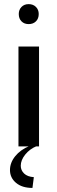

<svg xmlns="http://www.w3.org/2000/svg" viewBox="-20 -716 281 939"><path d="M170.9 0H70.3V-488.3H170.9ZM120.1 -598.1Q98.6 -598.1 85.2 -611.6Q71.8 -625 71.8 -647.5Q71.8 -668.5 85.2 -682.1Q98.6 -695.8 120.1 -695.8Q142.1 -695.8 155.8 -682.1Q169.4 -668.5 169.4 -647.5Q169.4 -625 155.8 -611.6Q142.1 -598.1 120.1 -598.1ZM138.7 203.1Q87.9 203.1 58.3 178.2Q28.8 153.3 28.8 115.7Q28.8 79.6 54.4 47.9Q80.1 16.1 124 -2H160.6Q125 12.7 103.3 40Q81.5 67.4 81.5 94.7Q81.5 116.7 97.9 132.6Q114.3 148.4 145.5 150.4Z"/></svg>

Font: Kumbh Sans Medium
Style: Regular
Weight: 500
Version: Version 1.005